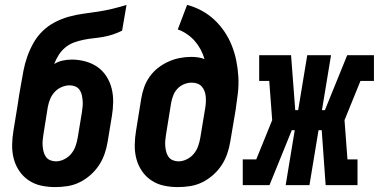

<svg xmlns="http://www.w3.org/2000/svg" viewBox="-20 -755 1545 783"><path d="M205 8Q176 8 148 2Q120 -4 97 -19.5Q74 -35 58.5 -58Q43 -81 36 -108Q29 -135 29.5 -164.5Q30 -194 35 -223L52 -327Q55 -347 58 -367Q61 -387 65 -407Q70 -437 75.5 -466Q81 -495 91 -523.5Q101 -552 116 -579Q131 -606 153.5 -628Q176 -650 204 -664.5Q232 -679 261 -687Q290 -695 319.5 -699Q349 -703 379 -707.5Q409 -712 438 -719Q467 -726 496 -735L478 -630Q460 -621 440.5 -614.5Q421 -608 401 -604.5Q381 -601 361.5 -599Q342 -597 322 -593Q302 -589 282.5 -582Q263 -575 247 -562Q231 -549 219.5 -531Q208 -513 201 -494Q217 -504 235.5 -508Q254 -512 273 -512Q301 -512 328.5 -504.5Q356 -497 378 -481.5Q400 -466 414.5 -443Q429 -420 435.5 -393.5Q442 -367 441.5 -338Q441 -309 436 -280L419 -177Q415 -152 406.5 -127.5Q398 -103 383.5 -81Q369 -59 348.5 -41Q328 -23 304.5 -11.5Q281 0 255.5 4Q230 8 205 8ZM208 -97Q225 -97 242 -105.5Q259 -114 270.5 -128Q282 -142 288 -159Q294 -176 297 -194L314 -297Q316 -309 317 -321.5Q318 -334 317 -345.5Q316 -357 313.5 -368Q311 -379 304.5 -388.5Q298 -398 287 -402.5Q276 -407 264 -407Q248 -407 231.5 -400Q215 -393 203 -380Q191 -367 184.5 -351Q178 -335 175 -319L157 -206Q155 -194 154 -182Q153 -170 154 -158.5Q155 -147 158 -135.5Q161 -124 167.5 -115Q174 -106 185 -101.5Q196 -97 208 -97Z M705 8Q676 8 648 2Q620 -4 597 -19.5Q574 -35 558.5 -58Q543 -81 536 -108Q529 -135 529.5 -164.5Q530 -194 535 -223L556 -353Q560 -377 568 -399.5Q576 -422 590.5 -442.5Q605 -463 625 -478.5Q645 -494 667.5 -504Q690 -514 713.5 -518.5Q737 -523 760 -523Q774 -523 788 -521Q802 -519 814 -514Q808 -535 798 -553.5Q788 -572 774.5 -587.5Q761 -603 743 -615.5Q725 -628 705 -635L743 -735Q774 -727 802.5 -711.5Q831 -696 854 -674.5Q877 -653 895 -626.5Q913 -600 925 -570Q937 -540 943.5 -508Q950 -476 952 -442.5Q954 -409 950 -374.5Q946 -340 941 -307L919 -177Q915 -152 906.5 -127.5Q898 -103 883.5 -81Q869 -59 848.5 -41Q828 -23 804.5 -11.5Q781 0 755.5 4Q730 8 705 8ZM708 -97Q725 -97 742 -105.5Q759 -114 770.5 -128Q782 -142 788 -159Q794 -176 797 -194L817 -315Q819 -327 819.5 -338.5Q820 -350 819 -361.5Q818 -373 814 -383.5Q810 -394 803 -402Q796 -410 785 -414Q774 -418 762 -418Q747 -418 731.5 -412Q716 -406 704.5 -394Q693 -382 687 -367Q681 -352 678 -336L657 -206Q655 -194 654 -182Q653 -170 654 -158.5Q655 -147 658 -135.5Q661 -124 667.5 -115Q674 -106 685 -101.5Q696 -97 708 -97Z M970 0V-105H1025L1090 -265L1078 -425H1037V-530H1167L1184 -306H1196L1233 -530H1330L1293 -306H1305L1396 -530H1505V-425H1450L1385 -265L1397 -105H1438V0H1308L1292 -224H1279L1242 0H1145L1182 -224H1170L1079 0Z"/></svg>

Font: Iosevka Slab Extrabold
Style: Italic
Weight: 800
Italic angle: -9°
Monospace: yes
Designer: Belleve Invis
Foundry: Belleve Invis
Version: Version 11.1.0; ttfautohint (v1.8.3)